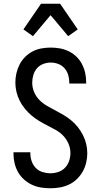

<svg xmlns="http://www.w3.org/2000/svg" viewBox="-20 -997 540 1025"><path d="M249 8Q224 8 198.5 4Q173 0 150 -11Q127 -22 108 -39Q89 -56 76.5 -78Q64 -100 58 -125Q52 -150 52 -175V-184H142V-179Q142 -157 149 -136.5Q156 -116 171 -100.5Q186 -85 207 -78.5Q228 -72 249 -72Q271 -72 291.5 -79Q312 -86 327 -101.5Q342 -117 349 -138Q356 -159 356 -180Q356 -205 346 -229Q336 -253 318.5 -271.5Q301 -290 279 -302.5Q257 -315 234 -326.5Q211 -338 189.5 -351Q168 -364 148.5 -380.5Q129 -397 113 -416.5Q97 -436 85.5 -458.5Q74 -481 68 -506Q62 -531 62 -556Q62 -581 67.5 -605.5Q73 -630 84.5 -652.5Q96 -675 114 -693Q132 -711 154 -722.5Q176 -734 201 -738.5Q226 -743 251 -743Q276 -743 300.5 -738.5Q325 -734 347.5 -723Q370 -712 388 -694.5Q406 -677 417.5 -655Q429 -633 434.5 -608.5Q440 -584 440 -560V-551H350V-556Q350 -577 344 -597Q338 -617 324.5 -632.5Q311 -648 291.5 -655.5Q272 -663 251 -663Q230 -663 210.5 -655.5Q191 -648 177.5 -632.5Q164 -617 158 -596.5Q152 -576 152 -555Q152 -530 162 -506Q172 -482 189.5 -464Q207 -446 229 -433Q251 -420 273.5 -408.5Q296 -397 318 -384Q340 -371 359.5 -355Q379 -339 395 -319Q411 -299 422.5 -276.5Q434 -254 440 -229.5Q446 -205 446 -179Q446 -154 440 -128.5Q434 -103 421.5 -81Q409 -59 390.5 -41Q372 -23 349 -12Q326 -1 300.5 3.5Q275 8 249 8ZM156 -804 105 -840 199 -977H301L395 -840L344 -804L250 -916Z"/></svg>

Font: Iosevka Medium
Style: Regular
Weight: 500
Monospace: yes
Designer: Belleve Invis
Foundry: Belleve Invis
Version: Version 32.5.0; ttfautohint (v1.8.4)